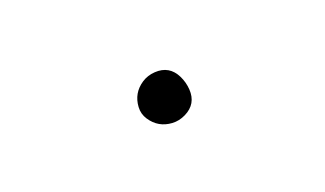

<svg xmlns="http://www.w3.org/2000/svg" viewBox="-25 -675 149 88"><g transform="rotate(10 50.0 -630.5)"><path d="M38 -630Q38 -627 39.5 -624Q41 -621 44 -619.5Q47 -618 50 -618Q53 -618 56 -619.5Q59 -621 61 -624Q63 -627 63 -630Q63 -633 61 -636Q59 -639 56 -641Q53 -643 50 -643Q47 -643 44 -641Q41 -639 39.5 -636Q38 -633 38 -630Z"/></g></svg>

Font: Linefont Thin
Style: Regular
Weight: 100
Monospace: yes
Version: Version 3.002;gftools[0.9.33]